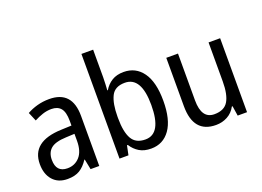

<svg xmlns="http://www.w3.org/2000/svg" viewBox="-110 -1030 1785 1310"><g transform="rotate(-20 782.5 -375.0)"><path d="M333 -213Q333 -137 298 -98Q263 -59 209 -59Q127 -59 127 -150Q127 -202 159.5 -230Q192 -258 270 -261L333 -264ZM89 -504 116 -440Q146 -456 177.5 -466.5Q209 -477 242 -477Q287 -477 310 -449.5Q333 -422 333 -358V-324L257 -321Q40 -313 40 -150Q40 -77 78.5 -33.5Q117 10 185 10Q239 10 273.5 -11Q308 -32 336 -75H339L354 0H417V-364Q417 -546 251 -546Q205 -546 163.5 -534.5Q122 -523 89 -504Z M564 -760V0H629L643 -68H649Q672 -32 706.5 -11Q741 10 792 10Q879 10 929.5 -61Q980 -132 980 -269Q980 -405 929.5 -475.5Q879 -546 791 -546Q741 -546 706 -524.5Q671 -503 649 -466H645Q646 -485 647.5 -509.5Q649 -534 649 -559V-760ZM893 -270Q893 -62 776 -62Q706 -62 677.5 -112.5Q649 -163 649 -262V-274Q649 -368 675 -421Q701 -474 774 -474Q893 -474 893 -270Z M1406 -537V-254Q1406 -159 1377.5 -111Q1349 -63 1277 -63Q1184 -63 1184 -197V-537H1099V-186Q1099 10 1263 10Q1308 10 1346 -10.5Q1384 -31 1406 -72H1411L1422 0H1490V-537Z"/></g></svg>

Font: Noto Sans UI SemiCondensed
Style: Regular
Weight: 400
Width: 4
Designer: Monotype Design Team
Foundry: Monotype Imaging Inc.
Version: 1.001